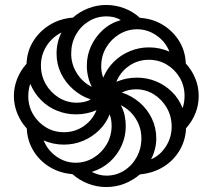

<svg xmlns="http://www.w3.org/2000/svg" viewBox="-20 -744 857 774"><path d="M408 10Q371 10 335.5 -3.5Q300 -17 272 -42Q221 -46 180 -71Q139 -96 114.5 -136.5Q90 -177 88 -226Q64 -252 50 -286Q36 -320 36 -357Q36 -392 49 -425.5Q62 -459 87 -487Q89 -537 113.5 -577Q138 -617 179.5 -643Q221 -669 274 -673Q301 -697 336 -710.5Q371 -724 408 -724Q446 -724 481.5 -710.5Q517 -697 544 -672Q595 -669 636 -644Q677 -619 702 -579Q727 -539 729 -488Q753 -462 767 -428.5Q781 -395 781 -357Q781 -321 768 -288Q755 -255 730 -227Q728 -178 703.5 -137Q679 -96 638 -71Q597 -46 544 -41Q516 -17 481.5 -3.5Q447 10 408 10ZM589 -102Q624 -116 648 -152.5Q672 -189 672 -234Q672 -275 652.5 -309Q633 -343 600.5 -363.5Q568 -384 528 -384Q514 -384 499.5 -381Q485 -378 471 -371Q511 -358 542.5 -331Q574 -304 592 -266.5Q610 -229 610 -186Q610 -164 604.5 -142.5Q599 -121 589 -102ZM409 -36Q448 -36 480 -56Q512 -76 531 -110.5Q550 -145 550 -186Q550 -230 527 -266Q504 -302 467 -320Q478 -300 482.5 -278.5Q487 -257 487 -235Q487 -194 470 -156.5Q453 -119 422.5 -91.5Q392 -64 350 -51Q364 -44 378.5 -40Q393 -36 409 -36ZM716 -308Q720 -319 722 -332Q724 -345 724 -357Q724 -398 704.5 -431Q685 -464 652.5 -483.5Q620 -503 580 -503Q536 -503 500.5 -478.5Q465 -454 449 -414Q487 -431 532 -431Q572 -431 608 -416.5Q644 -402 672.5 -374.5Q701 -347 716 -308ZM285 -88Q324 -88 357 -108Q390 -128 410 -162Q430 -196 430 -238Q430 -249 428 -261Q426 -273 422 -283Q408 -247 380 -219.5Q352 -192 315.5 -176.5Q279 -161 237 -161Q215 -161 194.5 -165.5Q174 -170 156 -178Q172 -138 207.5 -113Q243 -88 285 -88ZM396 -431Q411 -467 438.5 -494.5Q466 -522 503 -537.5Q540 -553 581 -553Q603 -553 623.5 -548.5Q644 -544 663 -536Q647 -576 611 -601Q575 -626 533 -626Q494 -626 461 -606Q428 -586 408 -552.5Q388 -519 388 -476Q388 -465 390 -453.5Q392 -442 396 -431ZM238 -211Q282 -211 317.5 -235.5Q353 -260 369 -300Q331 -283 286 -283Q247 -283 210.5 -297.5Q174 -312 146 -340Q118 -368 102 -406Q98 -395 96 -382Q94 -369 94 -357Q94 -316 113.5 -283Q133 -250 165.5 -230.5Q198 -211 238 -211ZM350 -394Q340 -414 335 -435.5Q330 -457 330 -479Q330 -521 347 -558Q364 -595 394.5 -623Q425 -651 467 -663Q454 -671 439.5 -674.5Q425 -678 409 -678Q370 -678 337.5 -658Q305 -638 286 -604Q267 -570 267 -528Q267 -485 290 -448.5Q313 -412 350 -394ZM290 -330Q304 -330 318.5 -333Q333 -336 346 -343Q307 -356 275.5 -383.5Q244 -411 226 -448Q208 -485 208 -528Q208 -551 213 -572.5Q218 -594 228 -613Q190 -594 167.5 -558.5Q145 -523 145 -480Q145 -439 164.5 -405Q184 -371 217 -350.5Q250 -330 290 -330Z"/></svg>

Font: Noto Sans Armenian
Style: Bold
Weight: 700
Version: Version 2.007